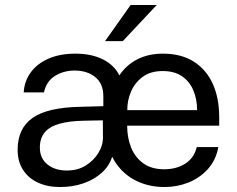

<svg xmlns="http://www.w3.org/2000/svg" viewBox="-20 -743 954 773"><path d="M221.5 10Q171 10 132.8 -7.8Q94.5 -25.5 72.8 -59Q51 -92.5 51 -140Q51 -226 111 -268.2Q171 -310.5 303.5 -313L396 -315.5V-356Q396 -405.5 364 -432.2Q332 -459 279 -459Q235 -458.5 200.8 -437Q166.5 -415.5 157 -371H75.5Q78 -416 103.5 -451.2Q129 -486.5 175 -506.8Q221 -527 283.5 -527Q348.5 -527 394.2 -504Q440 -481 460.5 -439.5Q488.5 -481.5 533 -504.2Q577.5 -527 636 -527Q709 -527 759.2 -495.5Q809.5 -464 836 -406.8Q862.5 -349.5 862.5 -271V-237H492Q492 -188 508.2 -148.2Q524.5 -108.5 557.5 -85Q590.5 -61.5 641 -61.5Q690.5 -61.5 726.2 -84.5Q762 -107.5 772 -151H859Q849.5 -98.5 817 -62.5Q784.5 -26.5 738.8 -8.2Q693 10 642.5 10Q571 10 516 -21.8Q461 -53.5 431.5 -112Q420 -74.5 389.2 -47Q358.5 -19.5 315.5 -4.8Q272.5 10 221.5 10ZM249 -56.5Q293.5 -56.5 325.8 -77Q358 -97.5 376 -127.2Q394 -157 394.5 -186L394 -258.5L319 -257Q260 -256 220.2 -245Q180.5 -234 160.5 -210.5Q140.5 -187 140.5 -149Q140.5 -105.5 171 -81Q201.5 -56.5 249 -56.5ZM492.5 -299.5H773.5Q773.5 -344 758.2 -379.8Q743 -415.5 712.5 -436.2Q682 -457 635 -457Q586.5 -457 554.8 -433.8Q523 -410.5 507.5 -374.2Q492 -338 492.5 -299.5ZM403 -577.5 506 -723H611L474.5 -577.5Z"/></svg>

Font: Public Sans Thin
Style: Regular
Weight: 400
Version: Version 2.001